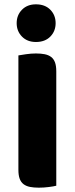

<svg xmlns="http://www.w3.org/2000/svg" viewBox="-20 -862 345 887"><path d="M57 -755Q57 -792 81.5 -817Q106 -842 146 -842Q188 -842 212.5 -817Q237 -792 237 -755Q237 -718 212.5 -693Q188 -668 146 -668Q106 -668 81.5 -693Q57 -718 57 -755ZM240 -4Q229 -1 205.5 2Q182 5 159 5Q136 5 118.5 1.5Q101 -2 89 -11Q77 -20 71 -36Q65 -52 65 -78V-606Q76 -608 100 -611.5Q124 -615 146 -615Q169 -615 186.5 -611.5Q204 -608 216 -599Q228 -590 234 -574Q240 -558 240 -532Z"/></svg>

Font: Baloo Paaji
Style: Regular
Weight: 400
Designer: Shuchita Grover and Ek Type
Foundry: Ek Type
Version: Version 1.443;PS 1.000;hotconv 16.6.51;makeotf.lib2.5.65220;